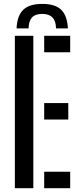

<svg xmlns="http://www.w3.org/2000/svg" viewBox="-20 -988 416 1008"><path d="M58 0V-800H155V0ZM212 -713.5V-800H348.5V-713.5ZM212 -360.5V-447H338.5V-360.5ZM212 0V-86.5H348.5V0ZM202 -967.5Q134 -967.5 102 -936.5Q70 -905.5 67 -839H130Q130.5 -875.5 147 -895.2Q163.5 -915 202 -915Q273.5 -915 274 -839H336.5Q333 -905.5 301.5 -936.5Q270 -967.5 202 -967.5Z"/></svg>

Font: Big Shoulders Stencil Text SemiBold
Style: Regular
Weight: 600
Designer: Patric King
Foundry: XO Type Co
Version: Version 1.000